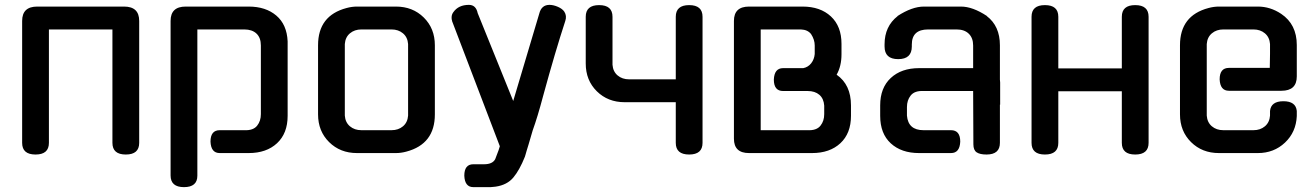

<svg xmlns="http://www.w3.org/2000/svg" viewBox="-20 -629 5405 789"><path d="M71 -543Q71 -602 133 -602H490Q552 -602 552 -543V-42Q552 6 497 6Q442 6 442 -42V-508H181V-42Q181 6 126 6Q71 6 71 -42Z M681 92V-543Q681 -602 743 -602H1002Q1072 -602 1115.5 -565Q1159 -528 1162 -459V-153Q1162 -81 1118.5 -40.5Q1075 0 1002 0H883Q847 0 845 -47Q845 -94 883 -94H983Q1021 -92 1037 -113Q1052 -132 1052 -160V-442Q1052 -474 1034 -491Q1016 -508 984 -508H791V93Q791 140 736 140Q681 140 681 92Z M1287 -443Q1287 -565 1404 -596Q1426 -602 1447 -602H1607Q1676 -602 1721.5 -557Q1767 -512 1767 -443V-159Q1767 -37 1650 -6Q1628 0 1607 0H1447Q1378 0 1332.5 -45Q1287 -90 1287 -159ZM1397 -448V-154Q1399 -126 1418 -110Q1437 -94 1465 -94H1589Q1617 -94 1636 -110Q1655 -126 1657 -154V-448Q1655 -476 1636 -492Q1617 -508 1589 -508H1465Q1437 -508 1418 -492Q1399 -476 1397 -448Z M1839 -538Q1831 -563 1843 -579Q1864 -609 1907 -609Q1936 -609 1943 -575L2089 -214L2196 -573Q2205 -609 2238 -609Q2254 -609 2272.5 -601Q2291 -593 2299 -581Q2310 -564 2303 -543Q2262 -418 2212 -235Q2189 -148 2169 -93Q2164 -78 2152 -35L2144 -9Q2142 -3 2140 5Q2138 13 2137 15Q2115 70 2089.5 100.5Q2064 131 2017 138Q2014 138 2007 139Q2000 140 1996 140H1925Q1890 140 1888 93Q1888 46 1925 46H1969Q2004 46 2015 25L2029 -12L2034 -28L1839 -539Z M2387 -368V-560Q2387 -608 2442 -608Q2497 -608 2497 -560V-363Q2499 -335 2518 -319Q2537 -303 2565 -303H2757V-560Q2757 -608 2812 -608Q2867 -608 2867 -560V-42Q2867 6 2812 6Q2757 6 2757 -42V-209H2547Q2478 -209 2432.5 -254Q2387 -299 2387 -368Z M2996 -59V-543Q2996 -602 3058 -602H3278Q3351 -602 3394.5 -561.5Q3438 -521 3438 -449V-406Q3438 -357 3418 -322Q3477 -281 3477 -196V-153Q3477 -81 3433.5 -40.5Q3390 0 3317 0H3058Q2996 0 2996 -59ZM3106 -508V-94H3298Q3336 -92 3352 -113Q3367 -132 3367 -160V-195Q3365 -224 3347 -239.5Q3329 -255 3299 -255H3198Q3160 -255 3160 -302Q3162 -349 3198 -349H3281Q3301 -353 3313.5 -369Q3326 -385 3328 -407V-442Q3328 -466 3313 -489Q3299 -507 3271 -508Z M3597 -153V-196Q3597 -268 3640.5 -308.5Q3684 -349 3757 -349H3979V-442Q3979 -473 3961 -490.5Q3943 -508 3911 -508H3794Q3727 -508 3727 -446V-438Q3727 -386 3671 -386Q3615 -386 3615 -438V-447Q3615 -521 3669 -563H3668Q3728 -602 3777 -602H3929Q3977 -602 4036 -563H4035Q4089 -522 4089 -443V-302L4090 -290V-199H4089V-42Q4089 6 4034 6Q4007 6 3993.5 -3Q3980 -12 3980 -36L3979 -255H3776Q3738 -257 3722 -236Q3707 -217 3707 -189V-154Q3712 -94 3775 -94H3888Q3926 -94 3926 -47Q3924 0 3888 0H3757Q3684 0 3640.5 -40Q3597 -80 3597 -153Z M4219 -560Q4219 -608 4274 -608Q4329 -608 4329 -560V-348H4590V-560Q4590 -608 4645 -608Q4700 -608 4700 -560V-42Q4700 6 4645 6Q4590 6 4590 -42V-254H4329V-42Q4329 6 4274 6Q4219 6 4219 -42Z M4829 -443Q4829 -565 4946 -596Q4968 -602 4989 -602H5149Q5200 -602 5245 -572Q5309 -529 5309 -444V-315Q5309 -256 5246 -256H5030Q4994 -256 4992 -303Q4992 -350 5030 -350H5198L5199 -408V-448Q5197 -476 5178 -492Q5159 -508 5131 -508H5007Q4979 -508 4960 -492Q4941 -476 4939 -448V-154Q4941 -126 4960 -110Q4979 -94 5007 -94H5131Q5159 -94 5178 -110Q5197 -126 5199 -154V-173Q5203 -213 5254 -213Q5305 -213 5309 -173V-152Q5306 -86 5260.5 -43Q5215 0 5149 0H4989Q4920 0 4874.5 -45Q4829 -90 4829 -159Z"/></svg>

Font: Gugi Cyrillic
Style: Regular
Weight: 400
Foundry: TAE System & Typefaces Co.
Version: Version 3.10 September 15, 2020